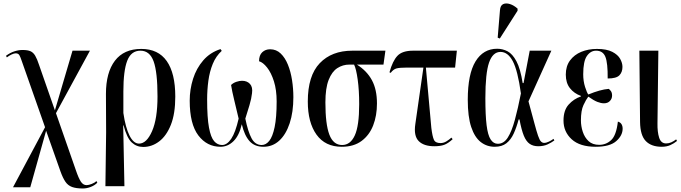

<svg xmlns="http://www.w3.org/2000/svg" viewBox="-20 -824 3869 1091"><path d="M451 247Q413 247 389.5 238.5Q366 230 351.5 208.5Q337 187 324 151L242 -81L152 240H54L236 -101L102 -482Q96 -500 90 -510.5Q84 -521 69 -521Q60 -521 46 -514.5Q32 -508 19 -498L14 -507Q37 -524 61 -532Q85 -540 108 -540Q137 -540 153 -533Q169 -526 180 -507.5Q191 -489 202 -455L292 -197L392 -536H491L298 -181L411 143Q427 190 440 209Q453 228 472 228Q484 228 501.5 221Q519 214 528 205L533 214Q519 229 496 238Q473 247 451 247Z M579 234 583 -72 582 -290Q582 -412 633 -479Q684 -546 783 -546Q879 -546 927.5 -477Q976 -408 976 -275Q976 -178 951 -115Q926 -52 884.5 -20.5Q843 11 794 11Q756 11 728.5 -14.5Q701 -40 682 -112H680L687 234ZM770 -8Q813 -8 844 -78.5Q875 -149 875 -276Q875 -414 853 -475Q831 -536 778 -536Q725 -536 703 -479Q681 -422 681 -304V-182Q693 -99 716 -53.5Q739 -8 770 -8Z M1233 10Q1156 10 1107 -54.5Q1058 -119 1058 -252Q1058 -316 1077 -376Q1096 -436 1135 -481Q1174 -526 1233 -545L1240 -535Q1207 -505 1189 -461Q1171 -417 1164 -365Q1157 -313 1157 -259Q1157 -155 1167.5 -99Q1178 -43 1197 -21.5Q1216 0 1242 0Q1270 0 1294 -35.5Q1318 -71 1336 -150Q1322 -210 1310.5 -257Q1299 -304 1293 -341Q1305 -353 1323 -359Q1341 -365 1355 -365Q1384 -365 1400.5 -347Q1417 -329 1412 -294Q1409 -265 1397.5 -226Q1386 -187 1374 -150Q1389 -76 1409.5 -38Q1430 0 1467 0Q1491 0 1510 -23.5Q1529 -47 1540.5 -101.5Q1552 -156 1552 -248Q1552 -313 1536.5 -362Q1521 -411 1497.5 -440.5Q1474 -470 1452 -476Q1452 -510 1470 -527Q1488 -544 1515 -544Q1550 -544 1575 -520Q1600 -496 1616 -456.5Q1632 -417 1639.5 -368.5Q1647 -320 1647 -272Q1647 -187 1626 -123.5Q1605 -60 1567 -25Q1529 10 1477 10Q1427 10 1398 -22Q1369 -54 1354 -118Q1339 -53 1306.5 -21.5Q1274 10 1233 10Z M1922 10Q1828 10 1778.5 -59Q1729 -128 1729 -247Q1729 -394 1797 -465Q1865 -536 1982 -536H2170L2159 -457H2008Q2065 -421 2093.5 -368Q2122 -315 2122 -236Q2122 -167 2100.5 -111.5Q2079 -56 2034.5 -23Q1990 10 1922 10ZM1924 0Q1971 0 1996 -54.5Q2021 -109 2021 -232Q2021 -311 2012.5 -372Q2004 -433 1992 -457H1965Q1928 -457 1897 -437Q1866 -417 1847.5 -370Q1829 -323 1829 -242Q1829 -118 1851.5 -59Q1874 0 1924 0Z M2448 7Q2388 7 2359 -22.5Q2330 -52 2340 -119L2386 -440H2293Q2250 -440 2232.5 -435Q2215 -430 2200 -410L2193 -413Q2211 -478 2238.5 -507Q2266 -536 2327 -536H2576L2566 -440H2400L2431 -97Q2437 -49 2445.5 -30Q2454 -11 2483 -11Q2501 -11 2517 -21Q2533 -31 2545 -42L2552 -33Q2526 -9 2504 -1Q2482 7 2448 7Z M2791 10Q2746 10 2711.5 -17Q2677 -44 2657.5 -102.5Q2638 -161 2638 -257Q2638 -403 2682 -475Q2726 -547 2805 -547Q2836 -547 2864 -532.5Q2892 -518 2914.5 -476Q2937 -434 2950 -352H2955L2990 -536H3113L2983 -248Q3004 -171 3016.5 -124Q3029 -77 3037.5 -52.5Q3046 -28 3054 -20Q3062 -12 3072 -12Q3084 -12 3099.5 -19.5Q3115 -27 3125 -35L3130 -26Q3114 -14 3091.5 -3.5Q3069 7 3038 7Q3010 7 2990 -6.5Q2970 -20 2956.5 -53Q2943 -86 2932 -145H2927Q2915 -100 2899 -65Q2883 -30 2857.5 -10Q2832 10 2791 10ZM2809 -7Q2843 -7 2865.5 -42.5Q2888 -78 2905.5 -142.5Q2923 -207 2940 -293Q2922 -423 2894 -476Q2866 -529 2824 -529Q2780 -529 2759 -468.5Q2738 -408 2738 -266Q2738 -169 2745 -112.5Q2752 -56 2768 -31.5Q2784 -7 2809 -7ZM2820 -605 2808 -610 2821 -766Q2823 -793 2839 -800.5Q2855 -808 2877.5 -801Q2900 -794 2921 -775V-763Z M3365 10Q3275 10 3228.5 -32.5Q3182 -75 3182 -139Q3182 -197 3211 -229.5Q3240 -262 3281 -276V-279Q3242 -293 3218.5 -323Q3195 -353 3195 -400Q3195 -448 3219 -480.5Q3243 -513 3283 -529.5Q3323 -546 3372 -546Q3427 -546 3459 -529.5Q3491 -513 3504 -489.5Q3517 -466 3517 -444Q3517 -414 3499.5 -396Q3482 -378 3433 -378Q3434 -466 3420 -501Q3406 -536 3367 -536Q3336 -536 3315 -506Q3294 -476 3294 -402Q3294 -363 3304.5 -330Q3315 -297 3323 -287Q3357 -301 3385.5 -309Q3414 -317 3439 -319Q3445 -315 3451.5 -306Q3458 -297 3458 -281Q3458 -263 3445.5 -250Q3433 -237 3412 -237Q3395 -237 3374.5 -245Q3354 -253 3323 -275Q3310 -258 3295.5 -227Q3281 -196 3281 -140Q3281 -107 3291.5 -75Q3302 -43 3324.5 -22Q3347 -1 3385 -1Q3424 -1 3453 -28Q3482 -55 3491 -133Q3505 -129 3511.5 -118.5Q3518 -108 3518 -93Q3518 -54 3481.5 -22Q3445 10 3365 10Z M3740 10Q3681 10 3649.5 -22.5Q3618 -55 3617 -131L3613 -536H3721L3716 -124Q3715 -74 3725.5 -41.5Q3736 -9 3765 -9Q3781 -9 3795 -15.5Q3809 -22 3822 -32L3827 -23Q3810 -9 3789 0.5Q3768 10 3740 10Z"/></svg>

Font: Noto Serif Display ExtraCondensed Medium
Style: Regular
Weight: 500
Width: 2
Designer: Monotype Design Team
Foundry: Monotype Imaging Inc.
Version: Version 2.009